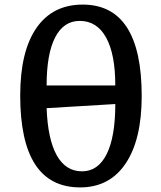

<svg xmlns="http://www.w3.org/2000/svg" viewBox="-20 -802 702 836"><path d="M329 14Q68 14 68 -386Q68 -578 138.5 -680Q209 -782 340 -782Q597 -782 597 -384Q597 -194 527 -90Q457 14 329 14ZM183 -430H482Q482 -566 442 -638.5Q402 -711 327 -711Q257 -711 220 -639Q183 -567 183 -430ZM337 -56Q407 -56 444.5 -131Q482 -206 482 -349L183 -331Q188 -196 227 -126Q266 -56 337 -56Z"/></svg>

Font: Literata 7pt Medium
Style: Regular
Weight: 500
Designer: Latin by Veronika Burian and Jose Scaglione. Greek by Irene Vlachou. Cyrillic by Vera Evstafieva.
Foundry: TypeTogether
Version: Version 3.002